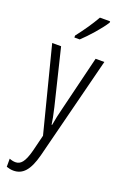

<svg xmlns="http://www.w3.org/2000/svg" viewBox="-187 -819 718 1114"><g transform="rotate(20 171.5 -262.0)"><path d="M287 -757V-765H224C196 -716 165 -671 124 -618V-606H157C197 -643 258 -711 287 -757ZM14 -532 148 -8 123 93C103 169 81 191 49 191C38 191 24 188 12 183V233C27 238 40 241 55 241C112 241 149 202 175 103L336 -532H282L198 -188C189 -154 183 -124 176 -85H173C169 -113 165 -136 153 -187L69 -532Z"/></g></svg>

Font: Noto Sans Devanagari UI ExtraCondensed Light
Style: Regular
Weight: 300
Width: 2
Designer: Jelle Bosma - Monotype Design Team
Foundry: Monotype Imaging Inc.
Version: Version 2.004